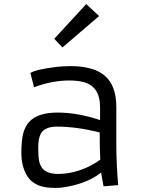

<svg xmlns="http://www.w3.org/2000/svg" viewBox="-20 -917 706 947"><path d="M553.7 -206.1Q553.7 -108.9 563 -3.9L490.7 2L478.5 -65.9Q416.5 -16.1 314.5 3.4Q281.2 9.8 255.4 9.8Q229.5 9.8 209.7 7.3Q189.9 4.9 171.6 -2.2Q153.3 -9.3 137.7 -22Q122.1 -34.7 110.4 -55.7Q85.4 -100.1 85.4 -162.4Q85.4 -224.6 94.5 -259Q103.5 -293.5 124.5 -316.4Q166 -361.8 264.2 -361.8Q362.3 -361.8 473.6 -324.7V-388.2Q473.6 -494.1 386.2 -513.7Q357.9 -520 321.3 -520Q237.8 -520 147.9 -486.8L129.9 -557.1Q154.8 -573.7 256.8 -586.9Q289.1 -590.8 334.2 -590.8Q379.4 -590.8 422.9 -580.1Q466.3 -569.3 495.1 -544.9Q553.7 -496.6 553.7 -388.2ZM471.7 -263.7Q357.4 -292.5 260.7 -292.5Q201.2 -292.5 181.6 -258.3Q168.5 -234.4 168.5 -187.5Q168.5 -140.6 173.6 -119.6Q178.7 -98.6 190.4 -85Q213.4 -59.1 266.1 -59.1Q348.6 -59.1 429.7 -101.6Q454.6 -114.3 474.6 -129.9Q471.7 -182.6 471.7 -263.7ZM247.6 -725.6 405.3 -897 468.8 -837.9 288.1 -683.1Z"/></svg>

Font: Armata
Style: Regular
Weight: 400
Designer: Viktoriya Grabowska
Foundry: Viktoriya Grabowska
Version: Version 1.003